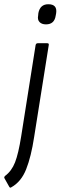

<svg xmlns="http://www.w3.org/2000/svg" viewBox="-83 -690 286 906"><path d="M85 -477Q87 -486 95 -486H140Q149 -486 147 -477L78 -43Q64 49 40.5 108.5Q17 168 -30 194Q-35 198 -39 192L-62 151Q-65 146 -59 140Q-28 117 -12 76Q4 35 17 -47ZM134 -575Q114 -575 103.5 -586Q93 -597 97 -617L98 -628Q106 -670 145 -670Q188 -670 182 -628L180 -617Q174 -575 134 -575Z"/></svg>

Font: Sofia Sans Extra Condensed
Style: Italic
Weight: 400
Italic angle: -9°
Designer: Botio Nikoltchev, Ani Petrova
Foundry: lettersoup
Version: Version 4.101; ttfautohint (v1.8.4.7-5d5b)